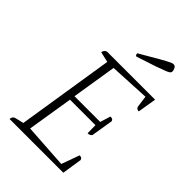

<svg xmlns="http://www.w3.org/2000/svg" viewBox="-247 -954 1056 1056"><g transform="rotate(45 281.5 -425.5)"><path d="M34 0Q36 -22 53 -26L103 -38L192 -602L131 -616Q134 -637 152 -641H525L507 -532Q488 -532 485 -548L476 -615L240 -603L198 -341H398L417 -402Q425 -402 430.5 -400Q436 -398 440 -389L419 -260Q413 -252 406.5 -250Q400 -248 393 -248L392 -310H194L151 -43L410 -26L448 -131Q460 -131 464 -127Q468 -123 470 -117L452 0ZM285 -736Q280 -736 277.5 -741Q275 -746 275 -752Q348 -795 385 -816Q422 -837 437 -844Q452 -851 458 -851Q471 -851 477 -839.5Q483 -828 483 -818Q483 -812 478.5 -807Q474 -802 456 -794.5Q438 -787 397.5 -773Q357 -759 285 -736Z"/></g></svg>

Font: Petrona ExtraLight
Style: Italic
Weight: 200
Italic angle: -9°
Designer: Ringo R. Seeber
Foundry: Ringo R. Seeber
Version: Version 2.001; ttfautohint (v1.8.3)